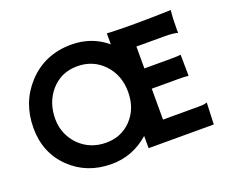

<svg xmlns="http://www.w3.org/2000/svg" viewBox="-111 -838 1220 1026"><g transform="rotate(-20 499.0 -325.0)"><path d="M576.7 -69.8Q484.4 12.2 363.8 12.2Q224.1 12.2 130.9 -77.1Q35.2 -168.5 35.2 -311Q35.2 -455.6 127.9 -556.2Q225.6 -661.6 377 -661.6Q492.2 -661.6 576.7 -590.3V-652.8Q589.8 -651.9 605.5 -651.4L638.7 -650.4Q671.9 -649.4 711.4 -649.4Q831.1 -649.4 940.4 -653.3Q935.1 -610.4 935.1 -538.6Q935.1 -530.8 936 -526.9L935.1 -525.4Q909.2 -532.7 862.8 -532.7H701.2V-408.2H843.8Q897.5 -408.2 908.2 -411.1L909.7 -290.5Q886.2 -293 849.1 -293H701.2V-117.2H908.2Q938.5 -117.2 950.2 -123L952.1 -122.6L947.3 0H576.7ZM161.1 -316.4Q161.1 -271 178 -232.2Q194.8 -193.4 223.6 -165Q284.7 -105 375 -105Q460.4 -105 517.1 -163.1Q576.7 -224.6 576.7 -320.8Q576.7 -416 516.6 -479.5Q456.5 -542 367.2 -542Q274.9 -542 216.3 -474.6Q161.1 -410.6 161.1 -316.4Z"/></g></svg>

Font: Hammersmith One
Style: Regular
Weight: 400
Designer: Nicole Fally
Foundry: Nicole Fally
Version: Version 1.003